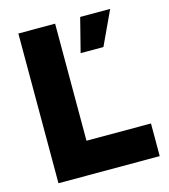

<svg xmlns="http://www.w3.org/2000/svg" viewBox="-109 -816 796 903"><g transform="rotate(-15 289.0 -364.5)"><path d="M64 -729H243V-159H557V0H64ZM365 -729H511L434 -564H323Z"/></g></svg>

Font: Mona Sans ExtraBold
Style: Regular
Weight: 800
Designer: Deni Anggara
Foundry: GitHub
Version: Version 2.000